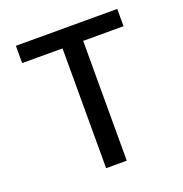

<svg xmlns="http://www.w3.org/2000/svg" viewBox="-131 -845 916 961"><g transform="rotate(-20 327.0 -365.0)"><path d="M57 -730H597V-638H382V0H272V-638H57Z"/></g></svg>

Font: M PLUS 1p Medium
Style: Regular
Weight: 500
Version: Version 1.062